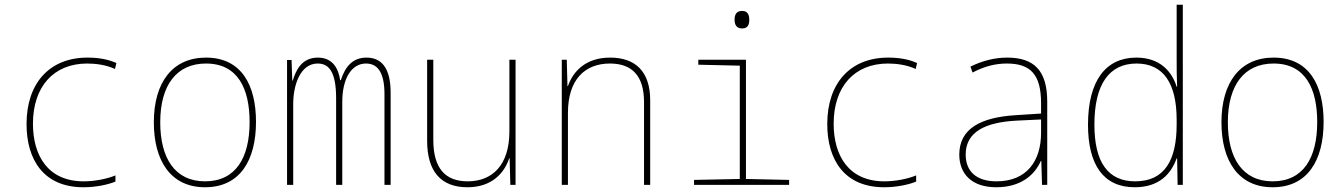

<svg xmlns="http://www.w3.org/2000/svg" viewBox="-20 -780 5670 810"><path d="M332 10C385 10 436 -1 467 -14V-40C431 -25 379 -15 333 -15C182 -15 119 -124 119 -258C119 -414 206 -512 348 -512C385 -512 429 -506 465 -489L471 -514C436 -530 395 -537 349 -537C188 -537 92 -428 92 -257C92 -105 165 10 332 10Z M845 10C992 10 1060 -103 1060 -266C1060 -419 1000 -537 849 -537C709 -537 629 -434 629 -264C629 -102 700 10 845 10ZM845 -15C717 -15 656 -114 656 -264C656 -421 725 -512 849 -512C984 -512 1033 -405 1033 -265C1033 -115 975 -15 845 -15Z M1191 0H1217V-342C1217 -421 1247 -512 1320 -512C1362 -512 1398 -486 1398 -366V0H1424V-350C1424 -449 1463 -512 1524 -512C1568 -512 1602 -482 1602 -383V0H1628V-389C1628 -494 1589 -537 1526 -537C1465 -537 1435 -495 1418 -442H1415C1408 -490 1384 -537 1321 -537C1252 -537 1228 -482 1215 -440H1213L1210 -527H1191Z M1952 10C2056 10 2108 -51 2128 -112H2130L2133 0H2155V-528H2129V-226C2129 -82 2056 -15 1953 -15C1860 -15 1808 -68 1808 -190V-528H1782V-186C1782 -57 1840 10 1952 10Z M2350 0H2376V-304C2376 -446 2449 -512 2553 -512C2643 -512 2697 -464 2697 -349V0H2723V-357C2723 -479 2660 -537 2554 -537C2449 -537 2397 -477 2376 -417H2374L2371 -528H2350Z M3111 -660C3137 -660 3141 -679 3141 -697C3141 -716 3135 -734 3111 -734C3085 -734 3079 -716 3079 -697C3079 -677 3086 -660 3111 -660ZM2908 0H3309V-21L3127 -25V-528H2926V-507L3101 -503V-25L2908 -21Z M3710 10C3763 10 3814 -1 3845 -14V-40C3809 -25 3757 -15 3711 -15C3560 -15 3497 -124 3497 -258C3497 -414 3584 -512 3726 -512C3763 -512 3807 -506 3843 -489L3849 -514C3814 -530 3773 -537 3727 -537C3566 -537 3470 -428 3470 -257C3470 -105 3543 10 3710 10Z M4183 10C4285 10 4344 -40 4371 -101H4373L4376 0H4398V-351C4398 -482 4343 -537 4229 -537C4175 -537 4123 -523 4074 -499L4083 -474C4136 -502 4183 -512 4228 -512C4327 -512 4372 -466 4372 -345V-301L4264 -294C4119 -285 4027 -238 4027 -128C4027 -47 4079 10 4183 10ZM4184 -15C4099 -15 4054 -57 4054 -128C4054 -225 4139 -264 4267 -271L4372 -276V-220C4372 -99 4310 -15 4184 -15Z M4767 10C4869 10 4920 -45 4944 -112H4946L4948 0H4970V-760H4944V-535C4944 -496 4944 -455 4946 -414H4944C4924 -479 4873 -537 4774 -537C4644 -537 4570 -438 4570 -254C4570 -85 4635 10 4767 10ZM4769 -15C4654 -15 4597 -96 4597 -254C4597 -427 4661 -512 4775 -512C4889 -512 4944 -427 4944 -275V-255C4944 -105 4894 -15 4769 -15Z M5349 10C5496 10 5564 -103 5564 -266C5564 -419 5504 -537 5353 -537C5213 -537 5133 -434 5133 -264C5133 -102 5204 10 5349 10ZM5349 -15C5221 -15 5160 -114 5160 -264C5160 -421 5229 -512 5353 -512C5488 -512 5537 -405 5537 -265C5537 -115 5479 -15 5349 -15Z"/></svg>

Font: Noto Sans Mono SemiCondensed Thin
Style: Regular
Weight: 100
Width: 4
Designer: Monotype Design Team
Foundry: Monotype Imaging Inc.
Version: Version 2.014